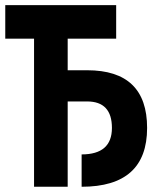

<svg xmlns="http://www.w3.org/2000/svg" viewBox="-25 -713 631 733"><path d="M286.6 0V-123.5Q402.3 -123.5 402.3 -224.6Q402.3 -325.7 307.6 -325.7H233.4V0H105V-565.4H-4.9V-693.4H418.5V-565.4H233.4V-444.8H307.6Q536.6 -444.8 536.6 -224.6Q536.6 0 286.6 0Z"/></svg>

Font: Cascadia Mono PL
Style: Bold
Weight: 700
Monospace: yes
Designer: Aaron Bell
Foundry: Saja Typeworks
Version: Version 2404.023; ttfautohint (v1.8.4)